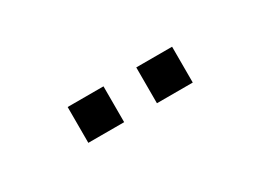

<svg xmlns="http://www.w3.org/2000/svg" viewBox="-21 -800 332 246"><g transform="rotate(-30 145.0 -677.5)"><path d="M170.5 -651.5V-704.5H223.5V-651.5ZM69 -651.5V-704.5H122V-651.5Z"/></g></svg>

Font: Big Shoulders Text ExtraLight
Style: Regular
Weight: 250
Version: Version 2.002